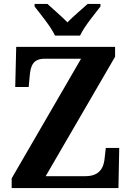

<svg xmlns="http://www.w3.org/2000/svg" viewBox="-20 -951 665 971"><path d="M258 -771H385C405 -816 459 -880 488 -918V-931H423C397 -907 349 -867 321 -838C293 -867 246 -907 220 -931H155V-918C184 -880 238 -816 258 -771ZM39 0H579L583 -203H515L510 -158C506 -108 489 -60 411 -60H211L562 -664V-714H62L57 -511H125L130 -564C134 -618 147 -654 206 -654H390L39 -49Z"/></svg>

Font: Noto Serif SemiCondensed
Style: Bold
Weight: 700
Width: 4
Designer: Monotype Design Team
Foundry: Monotype Imaging Inc.
Version: Version 2.015